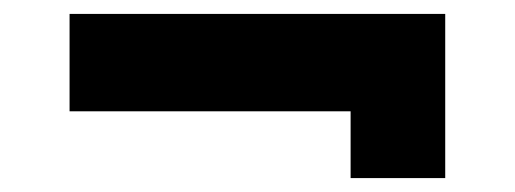

<svg xmlns="http://www.w3.org/2000/svg" viewBox="-20 -467 740 276"><path d="M484 -307H80V-447H620V-211H484Z"/></svg>

Font: Dashboard
Style: Regular
Weight: 400
Designer: jaiki
Version: Version 1.000